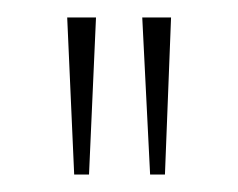

<svg xmlns="http://www.w3.org/2000/svg" viewBox="-20 -720 273 220"><path d="M57 -700H90L82 -520H65ZM143 -700H176L169 -520H152Z"/></svg>

Font: Albert Sans Thin
Style: Regular
Weight: 250
Designer: Andreas Rasmussen
Foundry: a.Foundry
Version: Version 1.025